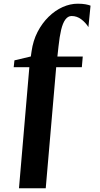

<svg xmlns="http://www.w3.org/2000/svg" viewBox="-20 -843 540 1037"><path d="M82.5 174 138.5 -480H54L58 -517L146.5 -538L150.5 -565.5Q158.5 -623.5 183 -670.8Q207.5 -718 242.5 -752.2Q277.5 -786.5 318.2 -804.8Q359 -823 399.5 -823Q424.5 -823 442 -819.8Q459.5 -816.5 469 -812.5L457.5 -696.5Q443 -720.5 419.2 -738.5Q395.5 -756.5 367 -756.5Q347 -756.5 333 -737.5Q319 -718.5 310.2 -681.8Q301.5 -645 296 -592.5L290 -537.5H427L422 -480H283.5L227 174Z"/></svg>

Font: Merriweather 96pt ExtraBold
Style: Regular
Weight: 800
Version: Version 2.100